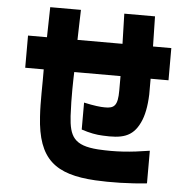

<svg xmlns="http://www.w3.org/2000/svg" viewBox="-55 -774 898 909"><g transform="rotate(5 394.0 -320.0)"><path d="M431 78C501 82 595 80 676 71V-84C583 -69 516 -64 431 -69C316 -77 294 -119 288 -215C283 -306 286 -391 287 -424H507V-355C507 -284 491 -269 445 -270C426 -270 395 -273 346 -284V-156C385 -143 418 -137 447 -136C537 -131 589 -142 623 -214C639 -247 648 -292 650 -349V-424H735V-577H648L645 -720H499C500 -677 502 -629 503 -577H289C290 -630 292 -677 293 -720H147L144 -577H54V-424H142C143 -352 139 -273 144 -200C156 2 240 67 431 78Z"/></g></svg>

Font: コーポレート・ロゴ ver3 Bold
Style: Regular
Weight: 700
Designer: [KANA_main] LOGOTYPE.JP [Source Han Sans] Ryoko NISHIZUKA 西塚涼子 (kana, bopomofo & ideographs); Paul D. Hunt (Latin, Greek
Version: Version 12.001;FEAKit 1.0